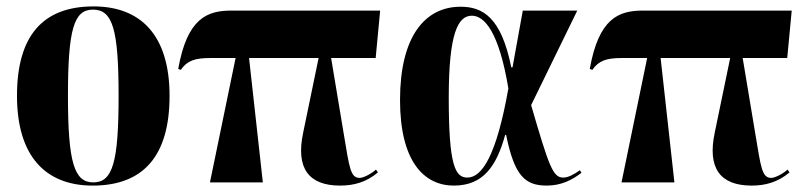

<svg xmlns="http://www.w3.org/2000/svg" viewBox="-20 -569 2521 599"><path d="M269 10C427 10 509 -82 509 -270C509 -458 420 -549 272 -549C114 -549 33 -458 33 -270C33 -82 122 10 269 10ZM271 0C212 0 192 -61 192 -270C192 -479 211 -539 270 -539C331 -539 350 -479 350 -270C350 -61 331 0 271 0Z M635 0H800L757 -388H974L926 -156C902 -44 943 10 1041 10C1083 10 1122 0 1159 -31L1153 -40C1139 -27 1114 -14 1102 -14C1073 -14 1070 -47 1053 -148L1013 -388H1152L1166 -536H702C626 -536 564 -512 536 -354L544 -351C564 -380 588 -388 637 -388H715Z M1396 10C1488 10 1529 -51 1556 -148H1559C1585 -20 1618 10 1686 10C1731 10 1766 -8 1794 -30L1789 -38C1771 -25 1753 -15 1737 -15C1705 -15 1693 -49 1637 -241L1781 -536H1611L1579 -359H1575C1544 -515 1486 -548 1417 -548C1305 -548 1228 -454 1228 -257C1228 -65 1303 10 1396 10ZM1438 -15C1400 -15 1380 -53 1380 -264C1380 -466 1409 -520 1452 -520C1492 -520 1537 -468 1566 -293C1529 -84 1484 -15 1438 -15Z M1919 0H2084L2041 -388H2258L2210 -156C2186 -44 2227 10 2325 10C2367 10 2406 0 2443 -31L2437 -40C2423 -27 2398 -14 2386 -14C2357 -14 2354 -47 2337 -148L2297 -388H2436L2450 -536H1986C1910 -536 1848 -512 1820 -354L1828 -351C1848 -380 1872 -388 1921 -388H1999Z"/></svg>

Font: Noto Serif Display Condensed ExtraBold
Style: Regular
Weight: 800
Width: 3
Designer: Monotype Design Team
Foundry: Monotype Imaging Inc.
Version: Version 2.009